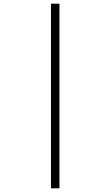

<svg xmlns="http://www.w3.org/2000/svg" viewBox="-20 -780 599 1040"><path d="M256 240V-760H302V240Z"/></svg>

Font: Noto Serif Khmer Light
Style: Regular
Weight: 300
Version: Version 2.003